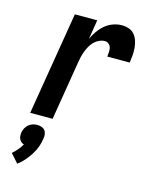

<svg xmlns="http://www.w3.org/2000/svg" viewBox="-117 -604 735 936"><g transform="rotate(15 250.0 -136.0)"><path d="M59 0 145 -520H258L242 -422Q251 -442 264.5 -461.5Q278 -481 296 -496.5Q314 -512 336.5 -520Q359 -528 381 -528Q400 -528 417 -522Q434 -516 445 -502.5Q456 -489 461.5 -472Q467 -455 468.5 -436.5Q470 -418 468.5 -399.5Q467 -381 464 -362H351Q352 -373 353 -384.5Q354 -396 351.5 -406.5Q349 -417 340.5 -424.5Q332 -432 321 -432Q307 -432 292.5 -425.5Q278 -419 267 -408Q256 -397 248.5 -383.5Q241 -370 235.5 -355.5Q230 -341 226.5 -326.5Q223 -312 221 -298L172 0ZM62 256 23 212Q36 201 48 187Q60 173 69 157Q61 155 55 149.5Q49 144 45.5 137Q42 130 41.5 121.5Q41 113 42 104Q44 93 49.5 82Q55 71 64.5 63Q74 55 85.5 51.5Q97 48 108 48Q119 48 129.5 51.5Q140 55 146.5 63Q153 71 154.5 82Q156 93 154 104Q151 126 143.5 147Q136 168 123.5 187.5Q111 207 96 224.5Q81 242 62 256Z"/></g></svg>

Font: Iosevka Oblique
Style: Bold
Weight: 700
Italic angle: -9°
Monospace: yes
Designer: Belleve Invis
Foundry: Belleve Invis
Version: Version 32.5.0; ttfautohint (v1.8.4)